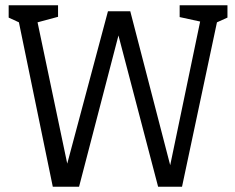

<svg xmlns="http://www.w3.org/2000/svg" viewBox="-20 -711 896 731"><path d="M181 0 52 -626 13 -644V-691H201V-647L123 -626L236 -88L391 -668H476L628 -82L742 -629L664 -646V-691H846V-644L806 -626L673 0H582L431 -576L281 0Z"/></svg>

Font: Kreon Light
Style: Regular
Weight: 300
Designer: Julia Petretta
Foundry: Julia Petretta and Eli Heuer
Version: Version 2.002